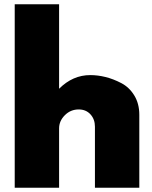

<svg xmlns="http://www.w3.org/2000/svg" viewBox="-20 -880 713 900"><path d="M49 -860H257V-464Q321 -528 403 -528Q438 -528 474.5 -519Q511 -510 548.5 -490.5Q586 -471 609.5 -432.5Q633 -394 633 -342V0H425V-286Q425 -321 404 -344Q383 -367 349 -367Q311 -367 284 -340Q257 -313 257 -278V0H49Z"/></svg>

Font: Spartan MB
Style: Regular
Weight: 900
Designer: Matt Bailey
Foundry: Matt Bailey
Version: Version 001.001